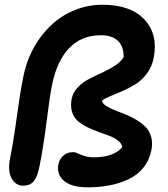

<svg xmlns="http://www.w3.org/2000/svg" viewBox="-20 -780 717 818"><path d="M354 18.1Q285.2 18.1 252.7 -9.5Q220.2 -37.1 229 -80.1Q232.9 -102.1 249.8 -116.9Q266.6 -131.8 291 -131.8Q300.8 -131.8 311.8 -126.5Q322.8 -121.1 339.6 -115.5Q356.4 -109.9 380.9 -109.9Q463.9 -109.9 501 -152.8Q498.5 -168.5 483.6 -180.4Q468.8 -192.4 447.5 -200.7Q426.3 -209 401.6 -217.5Q377 -226.1 353.8 -237.3Q330.6 -248.5 312.7 -263.4Q294.9 -278.3 287.1 -302.7Q279.3 -327.1 285.2 -358.9Q291 -386.7 312 -408.4Q333 -430.2 360.8 -444.3Q388.7 -458.5 416.7 -471.2Q444.8 -483.9 470.2 -500.5Q495.6 -517.1 506.8 -537.1Q507.3 -582.5 482.2 -606.2Q457 -629.9 410.2 -629.9Q327.6 -629.9 274.9 -575.2Q222.2 -520.5 201.2 -416Q192.4 -372.6 179 -265.4Q165.5 -158.2 148.9 -74.2Q139.2 -25.9 123.3 -7.3Q107.4 11.2 79.1 11.2Q46.9 11.2 29.5 -20.3Q12.2 -51.8 22.9 -105Q38.6 -184.1 52.2 -285.9Q65.9 -387.7 79.1 -452.1Q98.1 -546.4 149.4 -617.2Q200.7 -688 269.8 -723.9Q338.9 -759.8 416 -759.8Q537.1 -759.8 595.7 -696.5Q654.3 -633.3 634.8 -533.2Q627.4 -495.1 605 -465.6Q582.5 -436 554.2 -419.2Q525.9 -402.3 498.3 -390.6Q470.7 -378.9 446.3 -368.7Q421.9 -358.4 414.1 -350.1Q417 -338.9 431.9 -329.1Q446.8 -319.3 467.5 -311Q488.3 -302.7 512.7 -293.2Q537.1 -283.7 559.6 -270.3Q582 -256.8 599.1 -240.2Q616.2 -223.6 623.8 -197.8Q631.3 -171.9 625 -140.1Q616.2 -96.7 590.3 -64.9Q564.5 -33.2 526.1 -15.6Q487.8 2 445.3 10Q402.8 18.1 354 18.1Z"/></svg>

Font: Shantell Sans Normal
Style: Italic
Weight: 600
Italic angle: -11.31°
Designer: Stephen Nixon, Anya Danilova, Shantell Martin
Foundry: Arrow Type
Version: Version 1.006;[559af2be0]